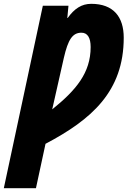

<svg xmlns="http://www.w3.org/2000/svg" viewBox="-78 -744 667 1004"><path d="M-58 240H110L160 8C401 -119 569 -266 569 -547C569 -656 515 -724 399 -724C349 -724 311 -699 276 -650H274L280 -714H146ZM195 -172 256 -442C278 -537 301 -573 348 -573C380 -573 396 -546 396 -498C396 -363 320 -273 195 -172Z"/></svg>

Font: Noto Sans UI Condensed Black
Style: Italic
Weight: 900
Width: 3
Italic angle: -192°
Designer: Monotype Design Team
Foundry: Monotype Imaging Inc.
Version: Version 1.901